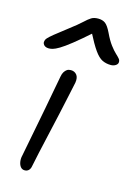

<svg xmlns="http://www.w3.org/2000/svg" viewBox="-118 -822 623 895"><g transform="rotate(15 193.5 -375.0)"><path d="M93 11Q81 11 73.5 2Q66 -7 63.5 -22Q61 -37 65 -53Q81 -137 92.5 -195Q104 -253 112 -296Q120 -339 127 -376.5Q134 -414 142 -456Q144 -468 149.5 -477Q155 -486 162.5 -491Q170 -496 181 -496Q199 -496 209.5 -483Q220 -470 216 -445Q211 -422 202 -379.5Q193 -337 181.5 -285Q170 -233 158 -181Q146 -129 136.5 -85.5Q127 -42 122 -17Q120 -4 112.5 3.5Q105 11 93 11ZM55 -567Q44 -567 37 -571Q30 -575 27 -581.5Q24 -588 26 -595Q27 -602 33.5 -609.5Q40 -617 60 -633.5Q80 -650 122 -682Q159 -710 177.5 -727.5Q196 -745 209 -753Q222 -761 242 -761Q263 -761 276.5 -751Q290 -741 305 -710Q321 -676 336.5 -655.5Q352 -635 364 -624Q376 -613 382.5 -605Q389 -597 387 -586Q385 -578 375.5 -572.5Q366 -567 354 -567Q331 -567 312.5 -576Q294 -585 274.5 -612.5Q255 -640 227 -695L244 -696Q191 -649 157.5 -622.5Q124 -596 104.5 -584.5Q85 -573 74 -570Q63 -567 55 -567Z"/></g></svg>

Font: Shantell Sans Light
Style: Italic
Weight: 300
Italic angle: -11°
Designer: Stephen Nixon, Anya Danilova, Shantell Martin
Foundry: Arrow Type
Version: Version 1.008;[ac192a2d6]